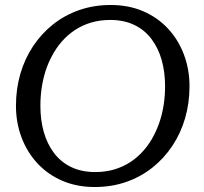

<svg xmlns="http://www.w3.org/2000/svg" viewBox="-20 -740 820 770"><path d="M360 10Q288 10 230 -15Q172 -40 130.5 -84.5Q89 -129 66.5 -188.5Q44 -248 44 -316Q44 -383 61.5 -443.5Q79 -504 112.5 -554.5Q146 -605 192.5 -642Q239 -679 297.5 -699.5Q356 -720 424 -720Q496 -720 554 -695Q612 -670 653.5 -625.5Q695 -581 717.5 -521.5Q740 -462 740 -394Q740 -327 722.5 -266.5Q705 -206 671.5 -155.5Q638 -105 591.5 -68Q545 -31 486.5 -10.5Q428 10 360 10ZM422 -660Q381 -660 345.5 -649.5Q310 -639 280.5 -619.5Q251 -600 227.5 -573Q204 -546 187 -513Q172 -485 162 -453Q152 -421 147 -386.5Q142 -352 142 -316Q142 -259 155.5 -211Q169 -163 196.5 -126.5Q224 -90 265.5 -70Q307 -50 362 -50Q403 -50 438.5 -60.5Q474 -71 503.5 -90.5Q533 -110 556.5 -137Q580 -164 597 -197Q612 -226 622 -257.5Q632 -289 637 -323.5Q642 -358 642 -394Q642 -451 628.5 -499Q615 -547 587.5 -583.5Q560 -620 518.5 -640Q477 -660 422 -660Z"/></svg>

Font: Roboto Serif 20pt
Style: Italic
Weight: 400
Italic angle: -10°
Designer: Greg Gazdowicz
Foundry: Commercial Type
Version: Version 1.008